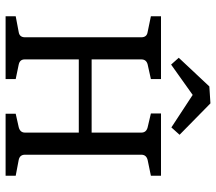

<svg xmlns="http://www.w3.org/2000/svg" viewBox="-64 -726 790 703"><g transform="rotate(90 331.5 -375.0)"><path d="M624 -532 566 -520Q547 -515 547 -497V-71Q547 -52 566 -48L624 -37V0H397V-37L446 -48Q466 -53 466 -71V-268H198V-70Q198 -52 217 -48L270 -37V0H40V-37L98 -48Q117 -51 117 -71V-497Q117 -517 98 -520L40 -532V-569H270V-532L216 -520Q198 -515 198 -497V-315H466V-497Q466 -515 447 -520L396 -532V-569H624ZM192 -634 297 -746 359 -750 474 -637 447 -607 328 -685 217 -606Z"/></g></svg>

Font: Rasa
Style: Regular
Weight: 400
Designer: Anna Giedrys (Yrsa+Rasa design), David Brezina (Yrsa art-direction, Rasa art-direction, design)
Foundry: Rosetta Type Foundry
Version: Version 2.004